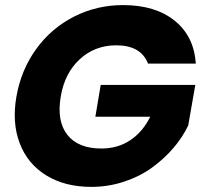

<svg xmlns="http://www.w3.org/2000/svg" viewBox="-20 -730 802 755"><path d="M44.9 -352.1Q63.5 -456.1 122.6 -537.6Q181.6 -619.1 271 -664.6Q360.4 -710 463.9 -710Q590.3 -710 666.5 -648.9Q742.7 -587.9 750 -480H562Q534.2 -551.8 437 -551.8Q353.5 -551.8 294.2 -497.6Q234.9 -443.4 219.2 -352.1Q202.1 -254.9 244.4 -200.4Q286.6 -146 378.9 -146Q442.9 -146 491.9 -178.5Q541 -210.9 570.8 -271H355L376 -396H748L720.2 -236.8Q697.8 -189.9 661.6 -147.7Q625.5 -105.5 577.6 -70.8Q529.8 -36.1 467.8 -15.6Q405.8 4.9 338.9 4.9Q235.4 4.9 161.9 -40.3Q88.4 -85.4 57.4 -167Q26.4 -248.5 44.9 -352.1Z"/></svg>

Font: SVN-Poppins
Style: Bold Italic
Weight: 700
Italic angle: -10°
Designer: Ninad Kale (Devanagari), Jonny Pinhorn (Latin)
Foundry: Indian Type Foundry
Version: Version 3.002 2017